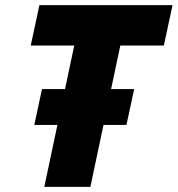

<svg xmlns="http://www.w3.org/2000/svg" viewBox="-20 -730 694 750"><path d="M153 0 270 -552H100L134 -710H654L620 -552H450L333 0ZM114 -242 144 -382H504L474 -242Z"/></svg>

Font: Geist Mono Black
Style: Italic
Weight: 900
Italic angle: -12°
Monospace: yes
Designer: Basement.studio, Andrés Briganti, Mateo Zaragoza
Foundry: Basement.studio, Vercel, Andrés Briganti, Guido Ferreyra, Mateo Zaragoza
Version: Version 1.500; ttfautohint (v1.8.4.7-5d5b)